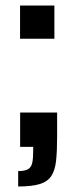

<svg xmlns="http://www.w3.org/2000/svg" viewBox="-20 -530 279 693"><path d="M45.6 143.1V87.5Q70.1 87.5 81.5 80.5Q92.9 73.6 96.4 57.7Q99.8 41.9 99.8 15.1V0H52.7V-123.7H186.2V-37.2Q186.2 15.3 182.4 50.3Q178.5 85.4 164.9 105.7Q151.3 126 122.8 134.5Q94.3 143.1 45.6 143.1ZM52.4 -390.2V-510H176.3V-390.2Z"/></svg>

Font: Saira Thin Condensed
Style: Regular
Weight: 100
Width: 3
Version: Version 1.101